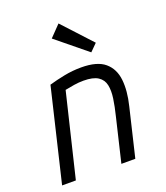

<svg xmlns="http://www.w3.org/2000/svg" viewBox="-142 -874 841 971"><g transform="rotate(-20 279.0 -388.0)"><path d="M24 0 143 -499Q181 -510 226 -519Q271 -528 318 -528Q404 -528 445 -493Q486 -458 492.5 -397.5Q499 -337 480 -260L418 0H343L399 -235Q411 -283 417 -324.5Q423 -366 416.5 -396.5Q410 -427 384 -444Q358 -461 306 -461Q281 -461 255.5 -457Q230 -453 206 -448L98 0ZM393 -582 229 -716 287 -776 431 -620Z"/></g></svg>

Font: Ubuntu Sans
Style: Italic
Weight: 400
Italic angle: -13.5°
Designer: Dalton Maag Ltd
Foundry: Dalton Maag Ltd
Version: Version 1.006